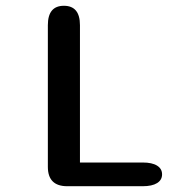

<svg xmlns="http://www.w3.org/2000/svg" viewBox="-20 -644 659 664"><path d="M256.5 -82H473.5Q506 -82 523.2 -71.2Q540.5 -60.5 540.5 -41Q540.5 -21.5 523.2 -10.8Q506 0 473.5 0H212.5Q145.5 0 145.5 -67V-557Q145.5 -624 201 -624Q256.5 -624 256.5 -557Z"/></svg>

Font: Sono Monospace Medium
Style: Regular
Weight: 500
Designer: Tyler Finck
Foundry: Tyler Finck
Version: Version 2.112